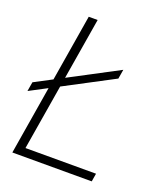

<svg xmlns="http://www.w3.org/2000/svg" viewBox="-135 -819 779 909"><g transform="rotate(20 254.5 -364.0)"><path d="M34.7 0 154.8 -727.5H199.7L85.9 -41H441.4L434.6 0ZM2.4 -297.9 10.3 -344.7 394.5 -547.4 386.7 -500.5Z"/></g></svg>

Font: Inter Display Extra Light
Style: Italic
Weight: 200
Italic angle: -9.39999°
Designer: Rasmus Andersson
Foundry: rsms
Version: Version 4.000;git-4fc901f